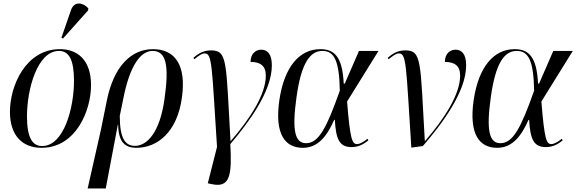

<svg xmlns="http://www.w3.org/2000/svg" viewBox="-20 -823 3248 1082"><path d="M335 -606 476 -764 478 -776C447 -810 398 -818 380 -766L326 -610ZM214 10C408 10 493 -200 493 -343C493 -487 415 -546 318 -546C125 -546 36 -340 36 -193C36 -56 109 10 214 10ZM217 0C164 0 132 -45 132 -167C132 -319 190 -536 312 -536C369 -536 397 -486 397 -367C397 -219 342 0 217 0Z M474 239H576L644 -120H646C647 -20 687 10 748 10C869 10 979 -81 1005 -272C1031 -455 967 -546 842 -546C719 -546 622 -449 583 -261L549 -93ZM741 -1C685 -1 655 -43 655 -170L675 -268C712 -456 773 -536 840 -536C917 -536 934 -454 907 -265C881 -76 808 -1 741 -1Z M1175 215C1278 237 1287 161 1278 -11C1379 -130 1512 -306 1512 -455C1512 -517 1488 -543 1452 -543C1421 -543 1392 -520 1392 -474C1445 -474 1478 -454 1478 -397C1478 -292 1391 -156 1281 -29H1279C1253 -478 1263 -539 1169 -539C1132 -539 1102 -526 1070 -497L1075 -489C1103 -512 1119 -522 1133 -522C1176 -522 1173 -459 1203 5L1151 210Z M1687 10C1773 10 1824 -58 1863 -147H1867C1873 -34 1895 6 1962 6C2006 6 2036 -16 2056 -32L2051 -41C2038 -30 2011 -11 1992 -11C1965 -11 1953 -35 1936 -251L2113 -536H2003L1923 -352H1917C1910 -505 1863 -546 1785 -546C1670 -546 1582 -450 1554 -257C1527 -65 1587 10 1687 10ZM1705 -16C1643 -16 1624 -85 1651 -276C1678 -470 1728 -536 1797 -536C1864 -536 1892 -480 1895 -312C1822 -106 1777 -16 1705 -16Z M2298 9 2363 0C2465 -118 2607 -302 2607 -455C2607 -517 2583 -543 2547 -543C2516 -543 2487 -520 2487 -474C2540 -474 2573 -454 2573 -397C2573 -292 2486 -156 2376 -29H2374C2348 -478 2358 -539 2264 -539C2227 -539 2197 -526 2165 -497L2170 -489C2198 -512 2214 -522 2228 -522C2271 -522 2268 -458 2298 9Z M2782 10C2868 10 2919 -58 2958 -147H2962C2968 -34 2990 6 3057 6C3101 6 3131 -16 3151 -32L3146 -41C3133 -30 3106 -11 3087 -11C3060 -11 3048 -35 3031 -251L3208 -536H3098L3018 -352H3012C3005 -505 2958 -546 2880 -546C2765 -546 2677 -450 2649 -257C2622 -65 2682 10 2782 10ZM2800 -16C2738 -16 2719 -85 2746 -276C2773 -470 2823 -536 2892 -536C2959 -536 2987 -480 2990 -312C2917 -106 2872 -16 2800 -16Z"/></svg>

Font: Noto Serif Display SemiCondensed
Style: Italic
Weight: 400
Width: 4
Italic angle: -12°
Designer: Monotype Design Team
Foundry: Monotype Imaging Inc.
Version: Version 2.009